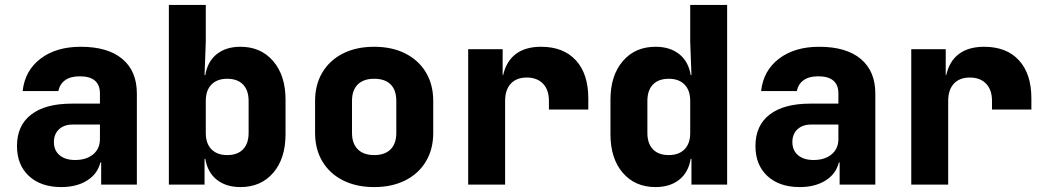

<svg xmlns="http://www.w3.org/2000/svg" viewBox="-20 -750 4240 780"><path d="M536 -370V0H391V-90H388Q376 -43 333.5 -16.5Q291 10 229 10Q146 10 97.5 -35Q49 -80 49 -157Q49 -240 106.5 -284.5Q164 -329 272 -329H386V-370Q386 -440 304 -440Q267 -440 245 -424.5Q223 -409 217 -380H72Q81 -463 144.5 -511.5Q208 -560 308 -560Q418 -560 477 -510.5Q536 -461 536 -370ZM386 -185V-244H275Q240 -244 219.5 -224.5Q199 -205 199 -173Q199 -139 222 -119.5Q245 -100 285 -100Q331 -100 358.5 -123Q386 -146 386 -185Z M1140 -345V-205Q1140 -106 1090 -48Q1040 10 957 10Q898 10 860.5 -20Q823 -50 814 -105H811V0H666V-730H816V-580L811 -445H814Q823 -500 860.5 -530Q898 -560 957 -560Q1040 -560 1090 -501.5Q1140 -443 1140 -345ZM990 -340Q990 -383 967.5 -406.5Q945 -430 903 -430Q862 -430 839 -406.5Q816 -383 816 -340V-210Q816 -167 839 -143.5Q862 -120 903 -120Q945 -120 967.5 -143.5Q990 -167 990 -210Z M1260 -210V-340Q1260 -406 1289.5 -455.5Q1319 -505 1373 -532.5Q1427 -560 1500 -560Q1573 -560 1627 -532.5Q1681 -505 1710.5 -455.5Q1740 -406 1740 -340V-210Q1740 -144 1710.5 -94.5Q1681 -45 1627 -17.5Q1573 10 1500 10Q1427 10 1373 -17.5Q1319 -45 1289.5 -94.5Q1260 -144 1260 -210ZM1590 -210V-340Q1590 -384 1567 -407Q1544 -430 1500 -430Q1457 -430 1433.5 -407Q1410 -384 1410 -340V-210Q1410 -167 1433.5 -143.5Q1457 -120 1500 -120Q1544 -120 1567 -143.5Q1590 -167 1590 -210Z M2370 -350V-305H2210V-340Q2210 -385 2186 -410Q2162 -435 2120 -435Q2078 -435 2055 -410Q2032 -385 2032 -340V0H1882V-550H2022V-445H2024Q2037 -502 2076 -531Q2115 -560 2178 -560Q2269 -560 2319.5 -505Q2370 -450 2370 -350Z M2784 -730H2934V0H2789V-105H2786Q2777 -50 2739.5 -20Q2702 10 2643 10Q2560 10 2510 -48Q2460 -106 2460 -205V-345Q2460 -443 2510 -501.5Q2560 -560 2643 -560Q2702 -560 2739.5 -530Q2777 -500 2786 -445H2789L2784 -580ZM2784 -210V-340Q2784 -383 2761 -406.5Q2738 -430 2697 -430Q2655 -430 2632.5 -406.5Q2610 -383 2610 -340V-210Q2610 -167 2632.5 -143.5Q2655 -120 2697 -120Q2738 -120 2761 -143.5Q2784 -167 2784 -210Z M3536 -370V0H3391V-90H3388Q3376 -43 3333.5 -16.5Q3291 10 3229 10Q3146 10 3097.5 -35Q3049 -80 3049 -157Q3049 -240 3106.5 -284.5Q3164 -329 3272 -329H3386V-370Q3386 -440 3304 -440Q3267 -440 3245 -424.5Q3223 -409 3217 -380H3072Q3081 -463 3144.5 -511.5Q3208 -560 3308 -560Q3418 -560 3477 -510.5Q3536 -461 3536 -370ZM3386 -185V-244H3275Q3240 -244 3219.5 -224.5Q3199 -205 3199 -173Q3199 -139 3222 -119.5Q3245 -100 3285 -100Q3331 -100 3358.5 -123Q3386 -146 3386 -185Z M4170 -350V-305H4010V-340Q4010 -385 3986 -410Q3962 -435 3920 -435Q3878 -435 3855 -410Q3832 -385 3832 -340V0H3682V-550H3822V-445H3824Q3837 -502 3876 -531Q3915 -560 3978 -560Q4069 -560 4119.5 -505Q4170 -450 4170 -350Z"/></svg>

Font: JetBrains Mono Extra Bold
Style: Regular
Weight: 800
Monospace: yes
Designer: Philipp Nurullin, Konstantin Bulenkov
Foundry: JetBrains
Version: 2.002